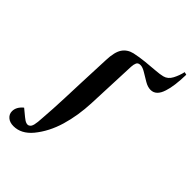

<svg xmlns="http://www.w3.org/2000/svg" viewBox="-329 -723 1040 1040"><g transform="rotate(45 191.0 -202.5)"><path d="M243 -492Q225 -492 219.5 -480Q214 -468 213 -450L201 -160Q197 -60 171.5 26Q146 112 95 174Q49 229 -10 229Q-39 229 -56 214Q-73 199 -73 177Q-73 144 -40 117L0 150Q34 179 51 164Q59 159 63.5 141.5Q68 124 70 83Q73 46 75 9Q77 -28 79 -77Q81 -126 83.5 -198.5Q86 -271 91 -378Q93 -442 113 -471.5Q133 -501 171 -510Q208 -518 247.5 -522Q287 -526 320.5 -528.5Q354 -531 373 -536Q401 -543 416.5 -572.5Q432 -602 439 -634L455 -630Q453 -541 437 -493Q419 -435 376 -435Q354 -435 329.5 -449.5Q305 -464 282 -478Q259 -492 243 -492Z"/></g></svg>

Font: Literata 72pt SemiBold
Style: Italic
Weight: 600
Italic angle: -2°
Designer: Latin by Veronika Burian and Jose Scaglione. Greek by Irene Vlachou. Cyrillic by Vera Evstafieva
Foundry: TypeTogether
Version: Version 3.002